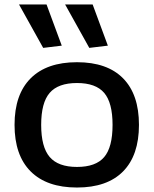

<svg xmlns="http://www.w3.org/2000/svg" viewBox="-20 -828 687 858"><path d="M173 -614 65 -808H188L256 -624ZM379 -614 271 -808H394L462 -624ZM324 10Q189 10 117 -62Q45 -134 45 -270Q45 -406 117 -478Q189 -550 324 -550Q459 -550 530 -478Q601 -406 601 -270Q601 -134 530 -62Q459 10 324 10ZM324 -82Q408 -82 445.5 -126Q483 -170 483 -270Q483 -369 445.5 -413Q408 -457 324 -457Q240 -457 202 -413Q164 -369 164 -270Q164 -171 202 -126.5Q240 -82 324 -82Z"/></svg>

Font: Encode Sans Wide
Style: Medium
Weight: 500
Designer: Pablo Impallari, Andres Torresi
Foundry: Pablo Impallari, Andres Torresi
Version: Version 1.000; ttfautohint (v1.00) -l 8 -r 50 -G 200 -x 14 -